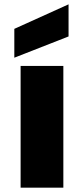

<svg xmlns="http://www.w3.org/2000/svg" viewBox="-20 -865 387 885"><path d="M272 -561V0H75V-561ZM296 -697 46 -599V-732L296 -845Z"/></svg>

Font: DVN-Poppins ExtBd
Style: Regular
Weight: 800
Designer: Ninad Kale (Devanagari), Jonny Pinhorn (Latin)
Foundry: Indian Type Foundry
Version: 4.004